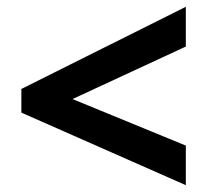

<svg xmlns="http://www.w3.org/2000/svg" viewBox="-20 -645 611 566"><path d="M527.8 -507.8 193.8 -353 527.8 -215.8V-99.1L43 -313V-382.8L527.8 -625Z"/></svg>

Font: Open Sans Hebrew
Style: Bold
Weight: 700
Foundry: Ascender Corporation, Yanek Iontef
Version: Version 2.001;PS 002.001;hotconv 1.0.70;makeotf.lib2.5.58329